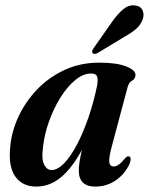

<svg xmlns="http://www.w3.org/2000/svg" viewBox="-20 -679 549 708"><path d="M391 -134.5Q380.5 -94 383.2 -79.5Q386 -65 398.5 -65Q407.5 -65 417.5 -71.8Q427.5 -78.5 442 -96Q449 -103.5 454 -102.5Q467.5 -101 457.5 -74Q439 -35.5 405.8 -13.2Q372.5 9 331.5 9Q270.5 9 270.5 -50.5Q270.5 -76.5 282 -126.5Q246.5 -60 205 -25.5Q163.5 9 113.5 9Q63.5 9 37 -27.2Q10.5 -63.5 17.5 -135.5Q22 -192 47.5 -247.5Q73 -303 116 -348.2Q159 -393.5 217.5 -420.8Q276 -448 346.5 -448Q410 -448 445.5 -434Q481 -420 479.5 -402Q478.5 -387.5 467 -381.5Q455.5 -375.5 450.5 -357.5ZM138.5 -135.5Q132.5 -92 142.8 -72Q153 -52 170 -52Q192.5 -52 216.8 -77.2Q241 -102.5 264 -146.2Q287 -190 306.2 -246Q325.5 -302 338 -363Q342 -384.5 338.2 -396.2Q334.5 -408 316 -408Q287 -408 257.5 -383.8Q228 -359.5 203 -319.5Q178 -279.5 160.8 -231.5Q143.5 -183.5 138.5 -135.5ZM394 -599.5Q414.5 -628.5 434.5 -645Q454.5 -661.5 477 -659Q498.5 -657 505.5 -641.2Q512.5 -625.5 506.5 -608.5Q499 -587.5 482.2 -572.8Q465.5 -558 440 -544L340 -483.5Q326.5 -476.5 321 -484Q318.5 -488.5 320.8 -493.5Q323 -498.5 327 -504Z"/></svg>

Font: Fraunces 144pt S050 SemiBold
Style: Italic
Weight: 600
Italic angle: -16°
Version: Version 1.000; ttfautohint (v1.8.3)